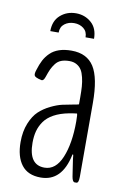

<svg xmlns="http://www.w3.org/2000/svg" viewBox="-77 -689 481 741"><g transform="rotate(10 163.5 -318.0)"><path d="M74.2 -557.1Q74.2 -597.7 99.6 -619.9Q125 -642.1 160.6 -642.1Q195.3 -642.1 220.5 -620.1Q245.6 -598.1 245.6 -557.1H212.4Q212.4 -579.6 197 -591.6Q181.6 -603.5 160.2 -603.5Q138.2 -603.5 122.6 -591.6Q106.9 -579.6 106.9 -557.1ZM135.3 5.9Q85 5.9 60.3 -26.4Q35.6 -58.6 35.6 -116.2Q35.6 -157.7 48.6 -189.5Q61.5 -221.2 80.3 -238.8Q99.1 -256.3 124.3 -268.6Q149.4 -280.8 169.4 -285.2Q189.5 -289.6 209 -293Q228.5 -296.4 232.4 -297.9V-326.2Q232.4 -350.1 231.2 -367.7Q230 -385.3 225.8 -402.8Q221.7 -420.4 214.8 -431.4Q208 -442.4 196 -449.2Q184.1 -456.1 167.5 -456.1Q148.4 -456.1 135.3 -450.9Q122.1 -445.8 113 -433.8Q104 -421.9 98.9 -410.6Q93.8 -399.4 86.9 -378.9Q81.1 -362.3 72.3 -365.2Q46.9 -370.6 44.9 -378.4Q42 -384.3 47.4 -400.4Q54.2 -422.9 62.7 -439.2Q71.3 -455.6 85.2 -469.2Q99.1 -482.9 119.9 -490Q140.6 -497.1 168.5 -497.1Q229 -497.1 256.6 -453.9Q284.2 -410.6 284.2 -312.5V-22.9Q284.2 1.5 274.9 1.5H268.1Q259.8 1.5 256.3 -18.6Q255.9 -22.9 250.5 -56.6Q245.1 -90.3 244.6 -100.6Q244.6 -101.6 244.1 -102.5Q241.7 -105.5 240.7 -100.6Q218.3 5.9 135.3 5.9ZM143.1 -34.2Q187.5 -34.2 210.4 -89.4Q233.4 -144.5 233.4 -231Q233.4 -261.7 230.5 -261.7Q230 -261.7 216.1 -259.8Q202.1 -257.8 201.2 -257.3Q166 -250.5 142.1 -237.3Q118.2 -224.1 105.2 -205.6Q92.3 -187 86.9 -166.7Q81.5 -146.5 81.5 -121.1Q81.5 -34.2 143.1 -34.2Z"/></g></svg>

Font: BenchNine Light
Style: Regular
Weight: 300
Version: Version 1 ; ttfautohint (v0.92.18-e454-dirty) -l 8 -r 50 -G 